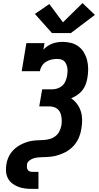

<svg xmlns="http://www.w3.org/2000/svg" viewBox="-20 -1013 640 1238"><path d="M186 205Q163 205 140 202Q117 199 96.5 191Q76 183 58.5 169.5Q41 156 31 136.5Q21 117 19 94Q17 71 21 47Q24 28 31 9.5Q38 -9 50 -26Q62 -43 78 -56.5Q94 -70 112 -79.5Q130 -89 149 -95.5Q168 -102 187 -105Q206 -108 225.5 -108.5Q245 -109 264.5 -110.5Q284 -112 303 -117.5Q322 -123 338.5 -136Q355 -149 363.5 -167.5Q372 -186 376 -205Q378 -219 378 -234Q378 -249 375.5 -263Q373 -277 367 -289.5Q361 -302 350.5 -310.5Q340 -319 326 -323Q312 -327 298 -327H233L252 -437H316Q334 -437 351.5 -443Q369 -449 382.5 -461.5Q396 -474 403 -491.5Q410 -509 413 -526Q415 -539 415.5 -551.5Q416 -564 414 -576Q412 -588 407 -599.5Q402 -611 393.5 -619Q385 -627 373 -630Q361 -633 348 -633Q330 -633 312 -629Q294 -625 277.5 -615Q261 -605 250.5 -588.5Q240 -572 237 -554H120L150 -735H267L260 -693Q272 -706 287 -716Q302 -726 318 -732Q334 -738 351 -740.5Q368 -743 384 -743Q412 -743 439 -736Q466 -729 487 -713Q508 -697 521.5 -674Q535 -651 541.5 -625Q548 -599 548.5 -570.5Q549 -542 544 -514Q541 -493 533.5 -471.5Q526 -450 512 -432Q498 -414 479 -401Q460 -388 439 -379Q461 -364 477 -342.5Q493 -321 501 -295.5Q509 -270 509.5 -241.5Q510 -213 505 -185Q503 -171 499.5 -157.5Q496 -144 490.5 -130.5Q485 -117 477.5 -104Q470 -91 460.5 -79.5Q451 -68 439.5 -58Q428 -48 415.5 -40Q403 -32 389.5 -26Q376 -20 362 -15Q348 -10 334.5 -7Q321 -4 306.5 -2.5Q292 -1 278.5 -0.5Q265 0 250.5 0.5Q236 1 222 2.5Q208 4 194.5 8.5Q181 13 168.5 23Q156 33 154 47Q153 56 153.5 65Q154 74 158 81Q162 88 170 91.5Q178 95 186 95H228V205ZM315 -800 205 -923 298 -987 386 -869 512 -993 592 -917 437 -800Z"/></svg>

Font: Iosevka Slab XBdExObl
Style: Regular
Weight: 800
Width: 7
Italic angle: -9°
Monospace: yes
Designer: Belleve Invis
Foundry: Belleve Invis
Version: Version 11.1.0; ttfautohint (v1.8.3)